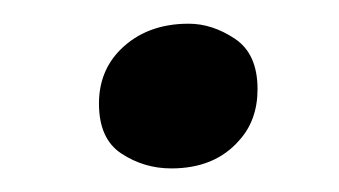

<svg xmlns="http://www.w3.org/2000/svg" viewBox="-20 -125 286 162"><path d="M197.3 -49.8Q197.3 -23.4 181.6 -6.3Q161.1 17.1 124.5 17.1Q101.6 17.1 82.5 4.6Q63.5 -7.8 63.5 -37.6Q63.5 -64.9 81.5 -83Q103.5 -105 139.2 -105Q159.2 -105 178.2 -92.3Q197.3 -79.6 197.3 -49.8Z"/></svg>

Font: Namdhinggo ExtraBold
Style: Regular
Weight: 800
Designer: Victor Gaultney
Foundry: SIL International
Version: Version 3.001